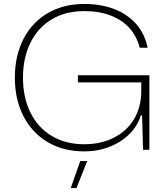

<svg xmlns="http://www.w3.org/2000/svg" viewBox="-20 -756 846 969"><path d="M55 -364Q55 -475 98.5 -559.5Q142 -644 221.5 -690Q301 -736 405 -736Q489 -736 556 -710.5Q623 -685 667 -635Q711 -585 725 -515H685Q671 -572 634 -613.5Q597 -655 539 -677.5Q481 -700 405 -700Q310 -700 240.5 -658Q171 -616 133.5 -540Q96 -464 96 -364Q96 -264 133.5 -188Q171 -112 241 -70Q311 -28 405 -28Q489 -28 554.5 -61Q620 -94 656.5 -155Q693 -216 693 -298V-359L712 -340H373V-376H734V0H702L697 -174H691Q665 -92 586 -42Q507 8 405 8Q300 8 221 -38.5Q142 -85 98.5 -169.5Q55 -254 55 -364ZM385 57H420L366 193H337Z"/></svg>

Font: Mona Sans VF XLt
Style: Regular
Weight: 200
Designer: Deni Anggara
Foundry: GitHub
Version: Version 2.000;Glyphs 3.2.3 (3260)